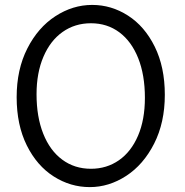

<svg xmlns="http://www.w3.org/2000/svg" viewBox="-20 -745 747 777"><path d="M348.1 -650.9Q283.2 -650.9 233.4 -615.7Q183.6 -580.6 155.8 -515.4Q127.9 -450.2 127.9 -363.8Q127.9 -272 155 -203.9Q182.1 -135.7 231.9 -98.9Q281.7 -62 348.1 -62Q411.6 -62 461.2 -96.4Q510.7 -130.9 538.6 -195.8Q566.4 -260.7 566.4 -349.1Q566.4 -441.4 539.3 -509.5Q512.2 -577.6 462.9 -614.3Q413.6 -650.9 348.1 -650.9ZM343.3 12.2Q265.1 12.2 197.3 -31Q129.4 -74.2 88.4 -156.7Q47.4 -239.3 47.4 -351.6Q47.4 -463.9 90.6 -548.8Q133.8 -633.8 204.1 -679.4Q274.4 -725.1 353 -725.1Q430.7 -725.1 498 -681.9Q565.4 -638.7 606.2 -556.2Q647 -473.6 647 -361.3Q647 -249 603.8 -163.8Q560.5 -78.6 490.7 -33.2Q420.9 12.2 343.3 12.2Z"/></svg>

Font: Lesson One Light
Style: Regular
Weight: 300
Designer: But Ko, Victor Gaultney, Annie Olsen, Julie Remington, Don Collingsworth, Eric Hays, Becca Hirsbrunner
Version: Version 1.100